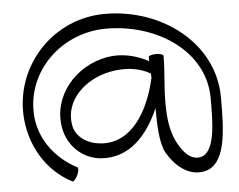

<svg xmlns="http://www.w3.org/2000/svg" viewBox="-61 -876 1373 1101"><g transform="rotate(-5 625.5 -326.0)"><path d="M349 61C222 -4 131 -126 126 -268C116 -517 327 -717 581 -717C874 -717 1144 -539 1144 -267C1144 -125 1144 53 1050 65C998 71 960 26 933 -21C890 -95 883 -182 883 -267C883 -356 896 -444 896 -533C896 -541 877 -547 853 -547C830 -547 811 -541 811 -533C811 -526 811 -518 811 -510C738 -549 656 -568 574 -554C386 -521 248 -355 280 -173C298 -68 383 13 488 21C647 34 757 -82 824 -239C824 -145 827 -34 859 21C903 98 976 160 1061 149C1203 131 1203 -86 1203 -267C1203 -579 910 -802 581 -802C288 -802 55 -558 66 -266C73 -96 162 62 313 139C319 142 333 127 343 106C353 84 355 65 349 61ZM494 -64C420 -70 351 -112 339 -183C314 -325 437 -443 589 -470C666 -484 748 -478 815 -438C815 -430 816 -422 816 -414C774 -224 670 -49 494 -64Z"/></g></svg>

Font: Nupuram Expanded Light
Style: Regular
Weight: 300
Width: 7
Designer: Santhosh Thottingal (santhosh.thottingal@gmail.com)
Foundry: SMC
Version: Version 1.000